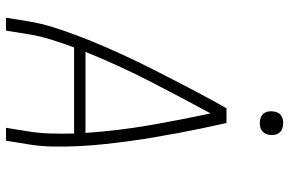

<svg xmlns="http://www.w3.org/2000/svg" viewBox="-182 -782 964 640"><g transform="rotate(90 300.0 -462.0)"><path d="M39 0 51 -74Q58 -117 71.5 -159.5Q85 -202 101 -244Q117 -286 135 -327.5Q153 -369 172.5 -410.5Q192 -452 212.5 -492.5Q233 -533 254 -573.5Q275 -614 296.5 -654.5Q318 -695 341 -735H390Q399 -695 407.5 -654.5Q416 -614 423.5 -573.5Q431 -533 438 -492Q445 -451 450.5 -410Q456 -369 460.5 -327.5Q465 -286 467 -244Q469 -202 468.5 -159Q468 -116 461 -74L449 0H406L418 -74Q424 -112 425 -150.5Q426 -189 425 -227H138Q124 -189 112 -150.5Q100 -112 94 -74L82 0ZM423 -265Q416 -371 398 -475Q380 -579 358 -682Q302 -579 249 -475.5Q196 -372 153 -265ZM390 -846Q381 -846 372.5 -849Q364 -852 358.5 -859Q353 -866 351.5 -875.5Q350 -885 352 -895Q353 -901 356 -907Q359 -913 365 -917Q371 -921 377.5 -922.5Q384 -924 390 -924Q400 -924 408.5 -921Q417 -918 422.5 -911Q428 -904 429.5 -894.5Q431 -885 429 -875Q428 -869 424.5 -863Q421 -857 415.5 -853Q410 -849 403.5 -847.5Q397 -846 390 -846Z"/></g></svg>

Font: Iosevka Curly XLtExObl
Style: Regular
Weight: 200
Width: 7
Italic angle: -9°
Monospace: yes
Designer: Belleve Invis
Foundry: Belleve Invis
Version: Version 11.0.1; ttfautohint (v1.8.3)